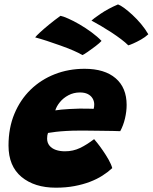

<svg xmlns="http://www.w3.org/2000/svg" viewBox="-20 -843 690 868"><path d="M487.5 -83Q468 -65 443 -49Q418 -33 386.5 -21Q355 -9 316.8 -1.8Q278.5 5.5 232.5 5.5Q136 5.5 77.2 -43.2Q18.5 -92 18.5 -185Q18.5 -264.5 45 -328.2Q71.5 -392 118.2 -437.5Q165 -483 227.5 -507.5Q290 -532 362.5 -532Q453 -532 502.8 -489.2Q552.5 -446.5 552.5 -368.5Q552.5 -339 545 -307.2Q537.5 -275.5 523.5 -250Q516 -250.5 490.2 -251Q464.5 -251.5 432.2 -251.8Q400 -252 372.5 -252.5Q345 -253 334 -252.5Q307 -252.5 280.5 -251Q254 -249.5 232.5 -247Q211 -244.5 197 -242Q193 -232 193 -216.5Q193 -197.5 203.8 -184.5Q214.5 -171.5 232.8 -165.2Q251 -159 273.5 -159Q292.5 -159 309.2 -162.8Q326 -166.5 341.8 -174Q357.5 -181.5 373.2 -191.5Q389 -201.5 405.5 -214Q408 -211.5 419.2 -197.5Q430.5 -183.5 444.5 -163.2Q458.5 -143 470.8 -121.5Q483 -100 487.5 -83ZM230 -344Q241 -346 257.2 -347.5Q273.5 -349 294.2 -350.2Q315 -351.5 339.5 -352Q353.5 -352 366.8 -351.8Q380 -351.5 389.8 -351.5Q399.5 -351.5 403.5 -351Q405 -356 405.5 -361.5Q406 -367 406 -372.5Q405.5 -387 398 -399Q390.5 -411 376.5 -418Q362.5 -425 341.5 -425Q313 -425 289.5 -412.5Q266 -400 250.8 -381.2Q235.5 -362.5 230 -344ZM253.5 -771.5Q265 -769.5 288.2 -759.2Q311.5 -749 339.5 -732.8Q367.5 -716.5 394.2 -696.8Q421 -677 439 -658Q430.5 -648.5 412.2 -634.5Q394 -620.5 376.5 -608.5Q359 -596.5 352.5 -594Q337 -603.5 310.8 -614.8Q284.5 -626 253.2 -637.2Q222 -648.5 192 -658.2Q162 -668 139 -674Q143.5 -680.5 160.5 -696.2Q177.5 -712 202.2 -732.2Q227 -752.5 253.5 -771.5ZM513.5 -823Q524 -819.5 541.5 -806.8Q559 -794 579.2 -775.2Q599.5 -756.5 618.2 -734Q637 -711.5 650.5 -688Q636.5 -675 617.5 -664.2Q598.5 -653.5 582.5 -646.5Q566.5 -639.5 560 -638Q547.5 -650.5 527.8 -665.5Q508 -680.5 484.8 -695.8Q461.5 -711 437.8 -725Q414 -739 393.5 -750Q401.5 -758 435.2 -781Q469 -804 513.5 -823Z"/></svg>

Font: Grandstander Thin ExtraBold
Style: Italic
Weight: 800
Italic angle: -15°
Version: Version 1.200